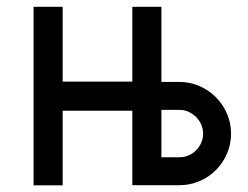

<svg xmlns="http://www.w3.org/2000/svg" viewBox="-20 -542 729 564"><path d="M507.3 2H454.1H368.7V-216.8H164.1V2.4H78.6V-522H164.1V-302.2H368.7V-522H454.1V-301.3H507.3Q538.1 -301.3 565.7 -289.3Q593.3 -277.3 614 -256.6Q634.8 -235.8 646.7 -208.3Q658.7 -180.7 658.7 -149.4Q658.7 -117.7 646.5 -90.1Q634.3 -62.5 613.8 -42Q593.3 -21.5 565.7 -9.8Q538.1 2 507.3 2ZM507.3 -219.2H454.1V-80.1H507.3Q521.5 -80.1 533.9 -85.4Q546.4 -90.8 555.9 -100.3Q565.4 -109.9 571 -122.6Q576.7 -135.3 576.7 -149.4Q576.7 -163.6 571 -176.3Q565.4 -189 555.9 -198.5Q546.4 -208 533.9 -213.6Q521.5 -219.2 507.3 -219.2Z"/></svg>

Font: Proletarsk
Style: Regular
Weight: 400
Designer: Peter Wiegel, original typeface by Carl Albert Fahrenwaldt 1901
Foundry: Peter Wiegel
Version: Version 1.000 2010 initial release